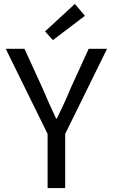

<svg xmlns="http://www.w3.org/2000/svg" viewBox="-20 -952 571 972"><path d="M359 -932 208 -793 248 -749 410 -872ZM9 -705 221 -274V0H310V-274L522 -705H429L338 -506C316 -452 294 -406 268 -352H264C238 -406 218 -452 195 -506L104 -705Z"/></svg>

Font: Spoqa Han Sans Neo
Style: Regular
Weight: 400
Designer: [Spoqa Han Sans Neo] Dong-huui Kim ___ Younghwa Kang ___ Yujin Lee ___ [Noto Sans] Ryoko NISHIZUKA ____ (kana & ideograp
Foundry: Spoqa (http://www.spoqa-han-sans.com)
Version: Version 1.100;hotconv 1.0.109;makeotfexe 2.5.65596